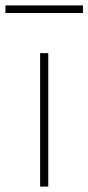

<svg xmlns="http://www.w3.org/2000/svg" viewBox="-58 -688 326 708"><path d="M90 0V-492H120V0ZM-38 -640V-668H248V-640Z"/></svg>

Font: Fustat ExtraLight
Style: Regular
Weight: 250
Designer: Mohamed Gaber, Khaled Hosny, Laura Garcia Mut
Foundry: Kief Type Foundry, Alif Type Foundry, Hard Type Foundry
Version: Version 1.007